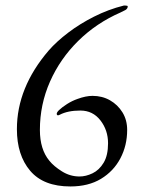

<svg xmlns="http://www.w3.org/2000/svg" viewBox="-20 -659 529 693"><path d="M439 -190Q439 -134 414.5 -87.5Q390 -41 344.5 -13.5Q299 14 234 14Q137 14 89 -42.5Q41 -99 41 -193Q41 -343 156 -477Q184 -509 226 -541Q268 -573 319.5 -599Q371 -625 427 -639H432Q441 -639 441 -636Q441 -628 433 -623L415 -614Q328 -576 262.5 -511.5Q197 -447 160.5 -364.5Q124 -282 124 -190Q124 -120 158 -79Q174 -59 203.5 -40.5Q233 -22 267 -22Q290 -22 314 -33.5Q338 -45 354 -71.5Q370 -98 370 -142Q370 -189 342.5 -224.5Q315 -260 270 -260Q225 -260 196 -245Q187 -240 185 -246Q183 -252 193.5 -262Q204 -272 222 -283.5Q240 -295 260 -302Q290 -313 314 -313Q349 -313 377 -297Q405 -281 422 -253.5Q439 -226 439 -190Z"/></svg>

Font: Benne
Style: Regular
Weight: 400
Designer: John-Daniel Harrington
Version: Version 1.001